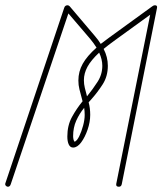

<svg xmlns="http://www.w3.org/2000/svg" viewBox="-36 -710 618 730"><path d="M-6 0Q-10 0 -13.5 -3.5Q-17 -7 -16 -12L208 -680Q211 -690 221 -690Q225 -690 229 -686L324 -574Q338 -558 347 -543Q361 -554 379 -567L543 -686Q548 -690 553 -690Q563 -690 561 -680L427 -10Q425 0 416 0Q404 0 406 -11L535 -654L397 -554Q375 -538 358 -524Q374 -493 374 -460Q374 -420 354.5 -389.5Q335 -359 310 -331Q305 -325 301 -321Q304 -310 305.5 -298Q307 -286 307 -273Q307 -246 297 -217Q287 -188 272.5 -168.5Q258 -149 242 -149Q231 -149 225.5 -160.5Q220 -172 220 -191Q220 -233 237.5 -265Q255 -297 278 -325Q277 -329 276 -332.5Q275 -336 274 -340Q270 -355 266 -370.5Q262 -386 262 -404Q262 -438 278.5 -467.5Q295 -497 331 -529Q321 -545 307 -562L224 -659L5 -10Q2 0 -6 0ZM294 -347Q294 -345 295 -344Q317 -371 335 -399Q353 -427 353 -460Q353 -484 341 -510Q310 -481 296.5 -456Q283 -431 283 -405Q283 -390 286.5 -376Q290 -362 294 -347ZM242 -192Q242 -186 243.5 -179.5Q245 -173 248 -171Q257 -175 265.5 -192.5Q274 -210 280 -232.5Q286 -255 286 -273Q286 -287 284 -300Q266 -278 254 -251.5Q242 -225 242 -192Z"/></svg>

Font: Zen Loop
Style: Italic
Weight: 400
Italic angle: -15°
Designer: Yoshimichi Ohira
Foundry: A-1 Corp ZenFonts
Version: Version 1.000; ttfautohint (v1.8.3)